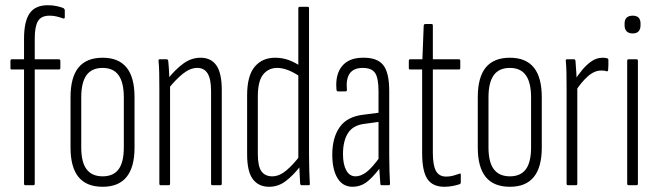

<svg xmlns="http://www.w3.org/2000/svg" viewBox="-20 -709 2515 735"><path d="M77 0Q72 0 72 -6V-443H25Q20 -443 20 -448V-476Q20 -482 25 -482H72V-561Q72 -627 93.5 -658Q115 -689 163 -689Q182 -689 197.5 -685.5Q213 -682 223 -678Q228 -674 228 -669V-643Q228 -640 226 -638.5Q224 -637 220 -639Q209 -643 196.5 -646Q184 -649 170 -649Q138 -649 125.5 -628.5Q113 -608 113 -561V-482H205Q211 -482 211 -476V-448Q211 -443 205 -443H113V-6Q113 0 108 0Z M373 6Q311 6 280.5 -31.5Q250 -69 250 -144V-337Q250 -413 280.5 -450.5Q311 -488 373 -488Q434 -488 464.5 -450.5Q495 -413 495 -337V-144Q495 -69 464.5 -31.5Q434 6 373 6ZM373 -34Q414 -34 434 -61Q454 -88 454 -145V-336Q454 -393 434 -421Q414 -449 373 -449Q331 -449 311 -421Q291 -393 291 -336V-145Q291 -88 311.5 -61Q332 -34 373 -34Z M793 0Q788 0 788 -6V-360Q788 -406 775 -427.5Q762 -449 735 -449Q708 -449 680.5 -427Q653 -405 625 -370L623 -408Q653 -445 683 -466.5Q713 -488 748 -488Q788 -488 808.5 -458.5Q829 -429 829 -364V-6Q829 0 824 0ZM595 0Q590 0 590 -6V-367Q590 -401 589.5 -428.5Q589 -456 587 -475Q586 -482 591 -482H618Q623 -482 624 -476Q626 -457 627.5 -428Q629 -399 629 -384L631 -380V-6Q631 0 626 0Z M1010 6Q970 6 948 -23Q926 -52 926 -119V-344Q926 -419 955 -453.5Q984 -488 1033 -488Q1061 -488 1085.5 -479Q1110 -470 1131 -455V-414Q1081 -449 1041 -449Q1008 -449 987.5 -424Q967 -399 967 -339V-120Q967 -72 981 -53Q995 -34 1022 -34Q1049 -34 1075.5 -56Q1102 -78 1130 -115L1131 -74Q1102 -37 1073.5 -15.5Q1045 6 1010 6ZM1135 0Q1130 0 1129 -6Q1128 -29 1126.5 -55.5Q1125 -82 1125 -97L1122 -101V-677Q1122 -683 1128 -683H1158Q1163 -683 1163 -677V-115Q1163 -81 1164 -54Q1165 -27 1166 -7Q1167 0 1162 0Z M1441 0Q1436 0 1436 -6Q1434 -29 1432.5 -55Q1431 -81 1431 -97L1429 -100V-360Q1429 -410 1416 -429.5Q1403 -449 1369 -449Q1334 -449 1319 -428Q1304 -407 1308 -365Q1308 -359 1302 -359H1275Q1268 -359 1268 -367Q1263 -424 1289.5 -456Q1316 -488 1369 -488Q1424 -489 1447 -460Q1470 -431 1470 -361V-115Q1470 -81 1471 -53.5Q1472 -26 1473 -7Q1473 0 1469 0ZM1330 6Q1292 6 1272 -27Q1252 -60 1252 -117Q1252 -182 1280.5 -222.5Q1309 -263 1372 -270L1434 -278V-243L1376 -235Q1332 -230 1312.5 -200Q1293 -170 1293 -119Q1293 -80 1305.5 -57Q1318 -34 1341 -34Q1361 -34 1382 -49.5Q1403 -65 1436 -110L1437 -69Q1404 -26 1381 -10Q1358 6 1330 6Z M1681 6Q1636 6 1616 -24Q1596 -54 1596 -123V-443H1550Q1545 -443 1545 -448V-476Q1545 -482 1550 -482H1597L1602 -611Q1603 -617 1608 -617H1633Q1637 -617 1637 -611V-482H1737Q1742 -482 1742 -476V-448Q1742 -443 1737 -443H1637V-124Q1637 -76 1649 -54.5Q1661 -33 1688 -33Q1702 -33 1715 -36.5Q1728 -40 1739 -44Q1744 -47 1744 -40V-12Q1744 -6 1740 -4Q1728 0 1712.5 3Q1697 6 1681 6Z M1932 6Q1870 6 1839.5 -31.5Q1809 -69 1809 -144V-337Q1809 -413 1839.5 -450.5Q1870 -488 1932 -488Q1993 -488 2023.5 -450.5Q2054 -413 2054 -337V-144Q2054 -69 2023.5 -31.5Q1993 6 1932 6ZM1932 -34Q1973 -34 1993 -61Q2013 -88 2013 -145V-336Q2013 -393 1993 -421Q1973 -449 1932 -449Q1890 -449 1870 -421Q1850 -393 1850 -336V-145Q1850 -88 1870.5 -61Q1891 -34 1932 -34Z M2154 0Q2149 0 2149 -6V-367Q2149 -401 2148.5 -428Q2148 -455 2146 -475Q2145 -482 2150 -482H2178Q2182 -482 2183 -476Q2185 -454 2186.5 -427Q2188 -400 2188 -386L2190 -381V-6Q2190 0 2185 0ZM2184 -361 2181 -404Q2193 -422 2209 -441.5Q2225 -461 2244.5 -474.5Q2264 -488 2287 -488Q2298 -488 2304 -486Q2307 -485 2308 -483.5Q2309 -482 2309 -478Q2309 -468 2309 -459.5Q2309 -451 2308 -441Q2307 -435 2302 -436Q2298 -438 2293 -438.5Q2288 -439 2281 -439Q2255 -439 2229.5 -416Q2204 -393 2184 -361Z M2386 0Q2381 0 2381 -6V-476Q2381 -482 2386 -482H2417Q2422 -482 2422 -476V-6Q2422 0 2417 0ZM2402 -581Q2387 -581 2379 -589Q2371 -597 2371 -612V-619Q2371 -634 2379 -641.5Q2387 -649 2402 -649Q2417 -649 2424.5 -641.5Q2432 -634 2432 -619V-612Q2432 -597 2424.5 -589Q2417 -581 2402 -581Z"/></svg>

Font: Sofia Sans Extra Condensed Light
Style: Regular
Weight: 300
Designer: Botio Nikoltchev, Ani Petrova
Foundry: lettersoup
Version: Version 4.101